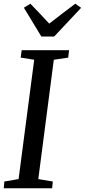

<svg xmlns="http://www.w3.org/2000/svg" viewBox="-20 -1013 456 1033"><path d="M0 0 3.5 -36.5 80 -49.5 164 -691.5 91.5 -703 96.5 -743H351.5L347 -703L269.5 -691.5L186 -49.5L264 -36.5L260.5 0ZM202.5 -816.5 108.5 -971.5 143.5 -993Q169 -966.5 194.5 -939.8Q220 -913 245 -886Q279 -913 314.2 -939.5Q349.5 -966 385 -993L416.5 -971L271.5 -816.5Z"/></svg>

Font: Merriweather 36pt
Style: Italic
Weight: 400
Italic angle: -7.8°
Version: Version 2.101